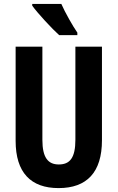

<svg xmlns="http://www.w3.org/2000/svg" viewBox="-20 -953 602 983"><path d="M294 -933H145V-924C171 -887 248 -804 283 -773H376V-786C354 -817 312 -891 294 -933ZM502 -235V-714H366V-238C366 -145 338 -111 281 -111C226 -111 197 -146 197 -237V-714H60V-232C60 -69 138 10 280 10C425 10 502 -71 502 -235Z"/></svg>

Font: Noto Sans Armenian ExtraCondensed
Style: Regular
Weight: 400
Width: 2
Designer: Monotype Design Team
Foundry: Monotype Imaging Inc.
Version: Version 2.008